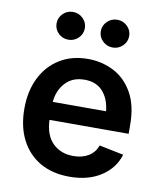

<svg xmlns="http://www.w3.org/2000/svg" viewBox="-86 -828 762 908"><g transform="rotate(10 295.5 -373.5)"><path d="M308.6 11.2Q226.1 11.2 166.7 -23.4Q107.4 -58.1 75.4 -121.1Q43.5 -184.1 43.5 -269.5Q43.5 -353.5 75 -417.2Q106.4 -481 164.3 -516.8Q222.2 -552.7 300.3 -552.7Q366.7 -552.7 423.6 -523.7Q480.5 -494.6 515.1 -433.8Q549.8 -373 549.8 -277.3V-237.3H169.9Q172.4 -164.6 210.7 -126.5Q249 -88.4 310.1 -88.4Q352.1 -88.4 382.1 -106.4Q412.1 -124.5 424.8 -159.2L541.5 -135.3Q522 -69.3 460.7 -29.1Q399.4 11.2 308.6 11.2ZM170.4 -323.7H426.3Q420.4 -382.3 388.9 -417.7Q357.4 -453.1 300.8 -453.1Q242.7 -453.1 208.7 -415.8Q174.8 -378.4 170.4 -323.7ZM191.4 -626Q163.1 -626 143.3 -645.5Q123.5 -665 123.5 -692.9Q123.5 -720.2 143.3 -739.7Q163.1 -759.3 191.4 -759.3Q219.2 -759.3 239.3 -739.7Q259.3 -720.2 259.3 -692.9Q259.3 -665 239.3 -645.5Q219.2 -626 191.4 -626ZM404.3 -626Q376 -626 356 -645.5Q335.9 -665 335.9 -692.9Q335.9 -720.2 356 -739.7Q376 -759.3 404.3 -759.3Q432.1 -759.3 452.1 -739.7Q472.2 -720.2 472.2 -692.9Q472.2 -665 452.1 -645.5Q432.1 -626 404.3 -626Z"/></g></svg>

Font: Inter-SemiBold
Style: Regular
Weight: 600
Designer: Rasmus Andersson
Foundry: rsms
Version: Version 4.000;git-a52131595